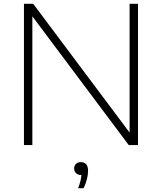

<svg xmlns="http://www.w3.org/2000/svg" viewBox="-20 -760 848 1006"><path d="M105.5 0V-740H154L659 -65.5V-740H703V0H654.5L149.5 -674.5V0ZM389 226Q397.5 205 401.5 188.2Q405.5 171.5 406.5 157H405Q388.5 157 378.5 147.5Q368.5 138 368.5 123Q368.5 108 378 98.8Q387.5 89.5 403 89.5Q441.5 89.5 441.5 135.5Q441.5 154 435.5 178.5Q429.5 203 418 226Z"/></svg>

Font: Encode Sans Expanded ExtraLight
Style: Regular
Weight: 200
Width: 7
Designer: Multiple Designers
Foundry: Impallari Type
Version: Version 3.000; ttfautohint (v1.8.3) -l 8 -r 50 -G 200 -x 14 